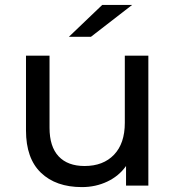

<svg xmlns="http://www.w3.org/2000/svg" viewBox="-20 -757 717 783"><path d="M585 -530V0H494V-80Q465 -39 417.5 -16.5Q370 6 314 6Q208 6 147 -52.5Q86 -111 86 -225V-530H182V-236Q182 -159 219 -119.5Q256 -80 325 -80Q401 -80 445 -126Q489 -172 489 -256V-530ZM397 -737H519L351 -607H261Z"/></svg>

Font: APTA Sans Medium
Style: Bold
Weight: 500
Version: Version 7.200